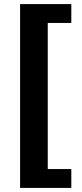

<svg xmlns="http://www.w3.org/2000/svg" viewBox="-20 -757 400 937"><path d="M78 160V-737H328V-645H213V68H328V160Z"/></svg>

Font: Archivo Expanded ExtraBold
Style: Regular
Weight: 800
Width: 7
Designer: Hector Gatti
Foundry: Omnibus-Type
Version: Version 2.001; ttfautohint (v1.8.3)